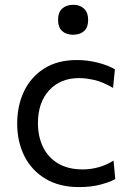

<svg xmlns="http://www.w3.org/2000/svg" viewBox="-20 -752 534 782"><path d="M302 10Q221.5 10 165 -24Q108.5 -58 79.2 -116.5Q50 -175 50 -248.5Q50 -322 78.2 -380.8Q106.5 -439.5 160.8 -473.5Q215 -507.5 293 -507.5Q336.5 -507.5 377.8 -497Q419 -486.5 448 -470L440.5 -394Q398.5 -418.5 364 -426.2Q329.5 -434 302.5 -434Q226 -434 180.2 -384.2Q134.5 -334.5 134.5 -250Q134.5 -197 154.8 -154.2Q175 -111.5 215.8 -86.8Q256.5 -62 317 -62Q349.5 -62 381.2 -70.8Q413 -79.5 442.5 -98L449.5 -22.5Q425 -9.5 387.8 0.2Q350.5 10 302 10ZM277.5 -610.5Q250 -610.5 233.2 -625.5Q216.5 -640.5 216.5 -671.5Q216.5 -702 233.5 -717.2Q250.5 -732.5 278.5 -732.5Q306 -732.5 322.5 -716.5Q339 -700.5 339 -671.5Q339 -640.5 322.5 -625.5Q306 -610.5 277.5 -610.5Z"/></svg>

Font: Heraclito
Style: Regular
Weight: 400
Designer: Kostas Bartsokas (font) & Cristiano Sobral (main changes)
Foundry: Kostas Bartsokas (font) & Cristiano Sobral (main changes)
Version: Version 1.00;July 8, 2020;FontCreator 13.0.0.2655 64-bit